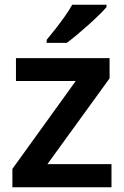

<svg xmlns="http://www.w3.org/2000/svg" viewBox="-20 -786 521 806"><path d="M448 0H32V-77L298 -446H47V-542H440V-457L179 -97H448ZM427 -756Q415 -742 394.5 -722Q374 -702 349.5 -680Q325 -658 301.5 -638.5Q278 -619 260 -606H176V-619Q192 -638 212 -663.5Q232 -689 251.5 -716.5Q271 -744 283 -766H427Z"/></svg>

Font: Noto Sans Devanagari SemiBold
Style: Regular
Weight: 600
Version: Version 2.003